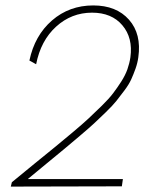

<svg xmlns="http://www.w3.org/2000/svg" viewBox="-20 -690 556 711"><path d="M23.9 -15.1Q58.1 -43.5 106.4 -82.8Q154.8 -122.1 182.9 -145Q210.9 -168 248.8 -199.7Q286.6 -231.4 308.3 -251.7Q330.1 -272 356.9 -298.3Q383.8 -324.7 398.9 -344.7Q414.1 -364.7 429 -387.9Q443.8 -411.1 451.7 -433.1Q459.5 -455.1 462.9 -478Q472.7 -549.8 433.1 -596.4Q393.6 -643.1 320.8 -643.1Q244.6 -643.1 187.7 -591.3Q130.9 -539.6 113.8 -452.1L88.9 -465.8Q108.4 -558.6 172.6 -614.3Q236.8 -669.9 325.2 -669.9Q411.1 -669.9 457.8 -616.9Q504.4 -564 492.2 -478Q489.3 -456.5 481.7 -435.3Q474.1 -414.1 465.8 -395.8Q457.5 -377.4 440.7 -355Q423.8 -332.5 410.9 -316.2Q397.9 -299.8 371.8 -274.4Q345.7 -249 328.6 -233.2Q311.5 -217.3 276.1 -187.3Q240.7 -157.2 219.5 -139.6Q198.2 -122.1 154.1 -85.7Q109.9 -49.3 84 -27.8V-26.9H127H435.1L431.2 0L20 1Z"/></svg>

Font: Human Sans ExtraLight
Style: Italic
Weight: 200
Italic angle: -8°
Designer: Tim Radville
Foundry: Continuum
Version: Version 1.000;FEAKit 1.0